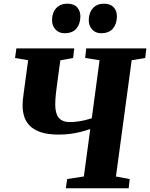

<svg xmlns="http://www.w3.org/2000/svg" viewBox="-20 -1000 798 1020"><path d="M329.5 0 337 -49 425.5 -62.5 459.5 -314.5Q435 -306 408.2 -299.2Q381.5 -292.5 353 -288.8Q324.5 -285 293 -285Q233 -285 195.2 -298.2Q157.5 -311.5 136.8 -333.5Q116 -355.5 108 -382.8Q100 -410 100 -437.5Q100 -455.5 102 -474Q104 -492.5 106 -506.5L129.5 -680L60 -692L67 -743H374.5L368.5 -692L300.5 -679.5L286.5 -577.5Q281.5 -542.5 277.5 -507.5Q273.5 -472.5 273.5 -446.5Q273.5 -413 282 -392Q290.5 -371 307.8 -361.2Q325 -351.5 351.5 -351.5Q369.5 -351.5 390.8 -354.2Q412 -357 432 -361.8Q452 -366.5 467.5 -371.5L509 -680L432.5 -692L438 -743H757.5L751.5 -692L679.5 -680L596 -62.5L669 -48.5L663.5 0ZM322 -823.5Q293 -823.5 274.5 -843.8Q256 -864 256.5 -894.5Q257 -934 279 -957.2Q301 -980.5 337.5 -980.5Q373 -980.5 390.2 -960.8Q407.5 -941 407 -912Q406.5 -872.5 385.8 -848Q365 -823.5 322 -823.5ZM516.5 -823.5Q487.5 -823.5 469.2 -843.8Q451 -864 451.5 -894.5Q452.5 -934 474.2 -957.2Q496 -980.5 532.5 -980.5Q566.5 -980.5 584.2 -960.8Q602 -941 601 -912Q600.5 -872.5 579.8 -848Q559 -823.5 516.5 -823.5Z"/></svg>

Font: Merriweather 28pt Black
Style: Italic
Weight: 900
Italic angle: -7.8°
Version: Version 2.101